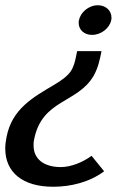

<svg xmlns="http://www.w3.org/2000/svg" viewBox="-20 -506 528 732"><path d="M0 60C0 151 66 206 183 206C249 206 321 189 377 147L329 88C297 112 251 131 212 131C147 131 108 100 108 49C108 42 108 34 110 26C140 -128 275 -111 337 -217C354 -247 361 -280 367 -311H274L270 -291C266 -271 261 -251 249 -233C235 -214 211 -197 187 -183C108 -136 26 -92 5 16C2 31 0 46 0 60ZM280 -419C280 -393 300 -373 331 -373C366 -373 398 -399 404 -429C405 -432 405 -436 405 -439C405 -465 384 -486 353 -486C318 -486 287 -459 281 -429C280 -426 280 -422 280 -419Z"/></svg>

Font: KpSans
Style: BoldItalic
Weight: 700
Italic angle: -11°
Version: Version 0.66